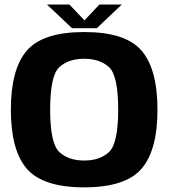

<svg xmlns="http://www.w3.org/2000/svg" viewBox="-20 -822 748 848"><path d="M352 5.5C473.5 5.5 557.5 -22 605 -76.5C652 -131 675.5 -218 675.5 -337.5C675.5 -457 652 -544 605 -598.5C557.5 -653.5 473.5 -680.5 352 -680.5C230.5 -680.5 146 -653.5 98.5 -598.5C51.5 -544 28 -457 28 -337.5C28 -218 51.5 -131 98.5 -76.5C146 -22 230.5 5.5 352 5.5ZM352 -113C305.5 -113 269 -125.5 242 -150.5C215 -176 201.5 -238.5 201.5 -337.5C201.5 -438 215 -500.5 242 -525.5C269 -550 305.5 -562.5 352 -562.5C398 -562.5 434.5 -550 461.5 -525.5C488.5 -500.5 502 -438 502 -337.5C502 -238.5 488.5 -176 461.5 -150.5C434.5 -125.5 398 -113 352 -113ZM298 -697.5H407.5L518 -802H419L353 -732L286.5 -802H187.5Z"/></svg>

Font: Anybody
Style: Bold
Weight: 700
Designer: Tyler Finck
Foundry: Etcetera Type Company
Version: Version 1.110